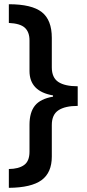

<svg xmlns="http://www.w3.org/2000/svg" viewBox="-20 -734 411 912"><path d="M226.1 9.8Q226.1 85.9 177.5 121.6Q128.9 157.2 22 158.2V68.8Q68.4 68.4 94.2 50Q120.1 31.7 120.1 -13.2V-141.1Q120.1 -200.2 146 -232.4Q171.9 -264.6 231.9 -274.9V-280.8Q120.1 -299.8 120.1 -397V-542Q120.1 -582 97.9 -602.3Q75.7 -622.6 22 -625V-713.9Q130.9 -713.9 178.5 -676.5Q226.1 -639.2 226.1 -554.2V-414.1Q226.1 -365.2 257.1 -344.7Q288.1 -324.2 349.1 -324.2V-231Q289.1 -231 257.6 -210.2Q226.1 -189.5 226.1 -140.1Z"/></svg>

Font: Open Sans Semibold
Style: Regular
Weight: 600
Foundry: Ascender Corporation
Version: Version 1.10; ttfautohint (v1.5.65-e2d9)